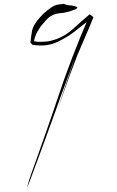

<svg xmlns="http://www.w3.org/2000/svg" viewBox="-20 -724 602 988"><path d="M351.6 -695.3Q380.9 -689.5 377.9 -683.6Q375 -678.7 367.2 -675.8Q324.2 -658.2 289.1 -656.2Q253.9 -653.3 227.5 -630.9Q211.9 -615.2 198.2 -598.6Q184.6 -583 174.8 -564.5Q168.9 -555.7 165 -545.9Q161.1 -536.1 158.2 -527.3Q157.2 -522.5 156.2 -517.6Q156.2 -512.7 155.3 -507.8Q154.3 -507.8 153.3 -508.8Q152.3 -509.8 151.4 -510.7Q153.3 -511.7 163.1 -510.7Q171.9 -508.8 173.8 -508.8Q183.6 -508.8 192.4 -508.8Q202.1 -508.8 211.9 -509.8Q227.5 -510.7 243.2 -514.6Q257.8 -519.5 272.5 -523.4Q322.3 -543 361.3 -580.1Q401.4 -617.2 441.4 -650.4Q448.2 -645.5 439.5 -652.3Q431.6 -658.2 460.9 -635.7Q434.6 -570.3 406.2 -505.9Q377 -441.4 353.5 -375Q350.6 -369.1 335.9 -328.1Q321.3 -288.1 306.6 -246.1Q293.9 -211.9 285.2 -185.5Q276.4 -159.2 277.3 -159.2Q276.4 -159.2 287.1 -193.4Q297.9 -226.6 312.5 -269.5Q330.1 -322.3 346.7 -371.1Q363.3 -418.9 363.3 -418.9Q362.3 -418.9 349.6 -383.8Q336.9 -348.6 316.4 -292Q304.7 -261.7 292 -226.6Q280.3 -192.4 266.6 -155.3Q236.3 -72.3 205.1 13.7Q173.8 98.6 151.4 159.2Q139.6 191.4 130.9 213.9Q122.1 236.3 118.2 244.1Q128.9 201.2 144.5 160.2Q159.2 119.1 173.8 78.1Q199.2 6.8 223.6 -63.5Q249 -134.8 272.5 -206.1Q309.6 -318.4 351.6 -427.7Q393.6 -537.1 440.4 -644.5Q461.9 -627 456.1 -631.8Q450.2 -636.7 455.1 -632.8Q431.6 -615.2 408.2 -596.7Q385.7 -578.1 362.3 -560.5Q324.2 -531.2 278.3 -509.8Q232.4 -487.3 180.7 -490.2Q171.9 -490.2 163.1 -491.2Q154.3 -493.2 145.5 -494.1Q145.5 -494.1 145.5 -494.1Q145.5 -494.1 145.5 -494.1Q151.4 -486.3 143.6 -497.1Q135.7 -506.8 136.7 -504.9Q137.7 -518.6 139.6 -531.2Q141.6 -543.9 143.6 -557.6Q145.5 -576.2 158.2 -598.6Q170.9 -620.1 203.1 -653.3Q252 -697.3 277.3 -700.2Q302.7 -703.1 308.6 -704.1Q316.4 -701.2 321.3 -699.2Q325.2 -697.3 351.6 -695.3Q351.6 -695.3 329.1 -681.6Q307.6 -668.9 293 -660.2Q293 -660.2 351.6 -695.3Z"/></svg>

Font: Margalida Font
Style: Regular
Weight: 400
Designer: Mateu Riera. mateurierasureda@hotmail.com
Version: Version 1.0